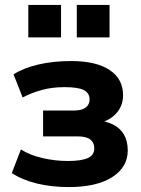

<svg xmlns="http://www.w3.org/2000/svg" viewBox="-20 -749 572 780"><path d="M258 11Q190 11 130 -3.5Q70 -18 28 -46L65 -142Q100 -119 152 -107Q204 -95 255 -95Q311 -95 337 -107Q363 -119 363 -146Q363 -170 346.5 -182.5Q330 -195 294 -195H155V-300H281Q312 -300 328 -312Q344 -324 344 -345Q344 -370 321.5 -382.5Q299 -395 242 -395Q192 -395 150 -383.5Q108 -372 72 -353L35 -447Q76 -473 136 -487Q196 -501 269 -501Q371 -501 425.5 -464.5Q480 -428 480 -362Q480 -317 449.5 -285.5Q419 -254 367 -246V-261Q410 -258 439.5 -243Q469 -228 484 -201.5Q499 -175 499 -138Q499 -70 436 -29.5Q373 11 258 11ZM292 -597V-729H425V-597ZM95 -597V-729H228V-597Z"/></svg>

Font: Nunito Sans 12pt ExtraBold
Style: Regular
Weight: 800
Designer: Vernon Adams
Foundry: Vernon Adams
Version: Version 3.101;gftools[0.9.27]